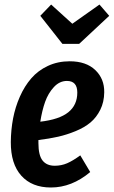

<svg xmlns="http://www.w3.org/2000/svg" viewBox="-20 -814 503 849"><path d="M330.1 -620.1H255.9L158.2 -744.1L206.1 -793.9L299.8 -709L419.9 -793.9L462.9 -744.1ZM288.1 -543Q360.8 -543 401.4 -504.2Q441.9 -465.3 440.9 -405.8Q440.4 -362.8 423.6 -328.9Q406.7 -294.9 380.4 -272.7Q354 -250.5 314.9 -234.4Q275.9 -218.3 237.1 -209.5Q198.2 -200.7 149.9 -194.8V-181.2Q149.9 -127.4 168.2 -104.2Q186.5 -81.1 222.2 -81.1Q251 -81.1 276.6 -92Q302.2 -103 335 -127L378.9 -53.2Q297.4 15.1 205.1 15.1Q121.1 15.1 74.2 -37.1Q27.3 -89.4 27.8 -186Q28.3 -239.7 37.8 -290Q47.4 -340.3 67.9 -386.7Q88.4 -433.1 118.2 -467.5Q147.9 -502 191.7 -522.5Q235.4 -543 288.1 -543ZM158.2 -275.9Q242.2 -285.6 282 -317.6Q321.8 -349.6 321.8 -404.8Q321.8 -456.1 275.9 -456.1Q243.2 -456.1 218 -428.7Q192.9 -401.4 179.4 -363.3Q166 -325.2 158.2 -275.9Z"/></svg>

Font: Fira Sans Compressed Medium
Style: Italic
Weight: 500
Width: 3
Italic angle: -8°
Designer: Carrois Corporate & Edenspiekermann AG
Foundry: Carrois Corporate GbR & Edenspiekermann AG
Version: Version 4.203;PS 004.203;hotconv 1.0.88;makeotf.lib2.5.64775